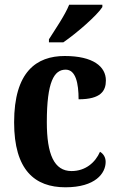

<svg xmlns="http://www.w3.org/2000/svg" viewBox="-20 -786 502 816"><path d="M188 -619V-606H249C306 -645 393 -721 415 -756V-766H274C256 -721 215 -662 188 -619ZM258 10C386 10 429 -50 429 -98C429 -117 420 -132 405 -141C385 -95 343 -59 284 -59C210 -59 179 -130 179 -267C179 -439 210 -490 259 -490C302 -490 314 -432 314 -364C409 -364 430 -400 430 -444C430 -503 376 -548 255 -548C135 -548 40 -481 40 -266C40 -63 128 10 258 10Z"/></svg>

Font: Noto Serif Ethiopic Condensed
Style: Bold
Weight: 700
Width: 3
Designer: Monotype Design Team
Foundry: Monotype Imaging Inc.
Version: Version 2.102